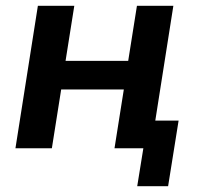

<svg xmlns="http://www.w3.org/2000/svg" viewBox="-20 -509 678 659"><path d="M451 130 472 0H373L405 -202H190L158 0H33L110 -489H235L205 -300H420L450 -489H575L513 -95H593L557 130Z"/></svg>

Font: Nunito Sans
Style: Bold Italic
Weight: 700
Italic angle: -9°
Designer: Vernon Adams
Foundry: Vernon Adams
Version: Version 3.006; ttfautohint (v1.8.3)